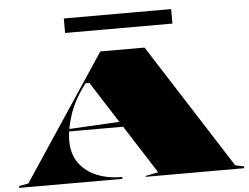

<svg xmlns="http://www.w3.org/2000/svg" viewBox="-59 -980 1369 1055"><g transform="rotate(-5 625.5 -453.0)"><path d="M5 0V-10L57 -20L514 -708H758L1198 -20L1246 -10V0H703V-5L773 -19L439 -541H418L412 -533Q353 -454 327 -375.5Q301 -297 301 -235Q301 -159 338 -109Q375 -59 436.5 -34.5Q498 -10 574 -10V0ZM243 -285V-295L612 -315V-285ZM330 -826V-906H922V-826Z"/></g></svg>

Font: Kalnia Expanded
Style: Bold
Weight: 700
Width: 7
Designer: Frida Medrano
Foundry: Frida Medrano
Version: Version 1.105